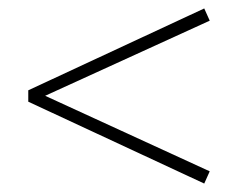

<svg xmlns="http://www.w3.org/2000/svg" viewBox="-20 -458 590 455"><path d="M87 -231 477 -52 464 -23 47 -217V-244L464 -438L477 -409Z"/></svg>

Font: Ysabeau Light
Style: Italic
Weight: 300
Italic angle: -12°
Designer: Christian Thalmann (Catharsis Fonts)
Version: Version 0.003